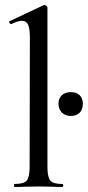

<svg xmlns="http://www.w3.org/2000/svg" viewBox="-20 -745 350 765"><path d="M38 -12Q75 -12 86.5 -25.5Q98 -39 98 -81L99 -595Q99 -631 92 -646.5Q85 -662 68 -662Q51 -662 25 -649H24Q20 -649 17.5 -654.5Q15 -660 19 -661L153 -724L157 -725Q160 -725 164.5 -722Q169 -719 169 -715V-81Q169 -39 180.5 -25.5Q192 -12 228 -12Q232 -12 232 -6Q232 0 228 0Q205 0 191 -1L133 -2L77 -1Q63 0 38 0Q36 0 36 -6Q36 -12 38 -12ZM213 -332Q213 -353 226.5 -365.5Q240 -378 262 -378Q285 -378 297.5 -365.5Q310 -353 310 -332Q310 -309 297.5 -296Q285 -283 262 -283Q240 -283 226.5 -296.5Q213 -310 213 -332Z"/></svg>

Font: Cormorant Garamond Medium
Style: Regular
Weight: 500
Designer: Christian Thalmann (Catharsis Fonts)
Foundry: Catharsis Fonts
Version: Version 4.000